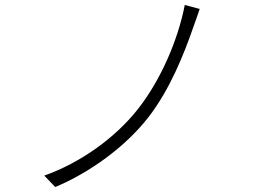

<svg xmlns="http://www.w3.org/2000/svg" viewBox="-20 -748 1040 772"><path d="M783 -712 723 -728C695 -585 626 -426 535 -310C444 -194 303 -93 158 -42L202 4C339 -53 484 -157 577 -277C664 -389 721 -534 757 -638C765 -659 775 -690 783 -712Z"/></svg>

Font: GenYoGothic2 TW L
Style: Regular
Weight: 300
Version: Version 2.100;PS 2.1;hotconv 16.6.51;makeotf.lib2.5.65220 DE